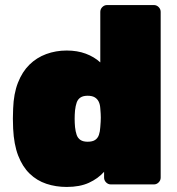

<svg xmlns="http://www.w3.org/2000/svg" viewBox="-20 -730 701 760"><path d="M244 10Q201 10 163.5 -2.5Q126 -15 97.5 -42.5Q69 -70 52 -114Q35 -158 32 -221Q31 -244 31 -261Q31 -278 32 -300Q34 -359 51 -402.5Q68 -446 96.5 -474Q125 -502 163 -516Q201 -530 244 -530Q286 -530 319.5 -517.5Q353 -505 377 -483V-683Q377 -694 385 -702Q393 -710 404 -710H589Q600 -710 608 -702Q616 -694 616 -683V-27Q616 -16 608 -8Q600 0 589 0H419Q408 0 400 -8Q392 -16 392 -27V-50Q368 -23 332 -6.5Q296 10 244 10ZM327 -169Q346 -169 356.5 -176Q367 -183 371.5 -196Q376 -209 377 -227Q379 -250 379 -264.5Q379 -279 377 -301Q376 -317 370.5 -328Q365 -339 354.5 -345Q344 -351 327 -351Q309 -351 298.5 -344Q288 -337 283.5 -324Q279 -311 277 -293Q274 -260 277 -227Q279 -209 283.5 -196Q288 -183 298.5 -176Q309 -169 327 -169Z"/></svg>

Font: Rubik Black
Style: Regular
Weight: 900
Designer: Hubert and Fischer
Foundry: Hubert and Fischer
Version: Version 2.300;gftools[0.9.30]